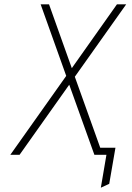

<svg xmlns="http://www.w3.org/2000/svg" viewBox="-20 -720 615 893"><path d="M449 153 475 0H424L430 -33H517L488 135ZM28 0 288 -367 169 -700H208L314 -403L524 -700H567L328 -363L458 0H419L302 -326L71 0Z"/></svg>

Font: Overpass Thin
Style: Italic
Weight: 250
Italic angle: -10°
Designer: Delve Withrington, Dave Bailey, Thomas Jockin
Foundry: Delve Fonts LLC
Version: Version 4.000